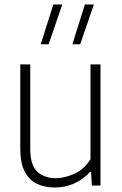

<svg xmlns="http://www.w3.org/2000/svg" viewBox="-20 -828 545 857"><path d="M224.5 9Q180.5 9 145.8 -7.2Q111 -23.5 90.8 -61.2Q70.5 -99 70.5 -164.5V-540.5H115V-164.5Q115 -90 147 -61.2Q179 -32.5 229.5 -32.5Q266 -32.5 310.2 -51.5Q354.5 -70.5 384 -117.5V-540.5H428.5V0H390L386.5 -60.5H382Q350 -25.5 309 -8.2Q268 9 224.5 9ZM303 -630.5 359 -808H399L338 -630.5ZM162 -630.5 218 -808H258L197 -630.5Z"/></svg>

Font: Encode Sans SemiCondensed SemiCondensed ExtraLight
Style: Regular
Weight: 200
Width: 4
Designer: Multiple Designers
Foundry: Impallari Type
Version: Version 3.000; ttfautohint (v1.8.3) -l 8 -r 50 -G 200 -x 14 